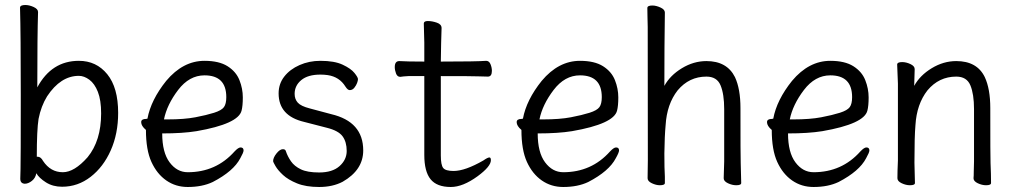

<svg xmlns="http://www.w3.org/2000/svg" viewBox="-20 -729 4040 767"><path d="M228 17Q191 17 163.5 -0.5Q136 -18 125 -37Q122 -18 107.5 -6.5Q93 5 79 5Q61 4 61 -15Q61 -27 62 -54Q63 -81 63 -350Q63 -591 60 -699Q61 -709 81 -709Q97 -709 114.5 -701Q132 -693 132 -681Q129 -589 129 -380Q186 -486 295 -486Q365 -486 408.5 -432.5Q452 -379 452 -278Q452 -195 422.5 -128.5Q393 -62 342 -22.5Q291 17 228 17ZM231 -41Q277 -41 330 -101Q384 -167 384 -276Q384 -329 371 -362Q358 -395 337 -410.5Q316 -426 295 -426Q222 -426 168 -344Q144 -305 134 -254Q127 -210 127 -103Q128 -103 130 -103Q143 -103 152 -86Q182 -41 231 -41Z M730 18Q682 18 644.5 -8Q607 -34 585 -82Q563 -130 563 -210Q544 -226 544 -241Q544 -254 564 -254L569 -255Q583 -330 644 -406Q711 -486 797 -486Q855 -486 889 -464.5Q923 -443 936.5 -409Q950 -375 950 -340Q950 -306 945 -287Q932 -234 765 -205Q709 -196 628 -196Q628 -120 657.5 -80.5Q687 -41 730 -41Q843 -41 917 -124Q932 -140 941 -140Q953 -140 953 -128Q953 -120 940 -97Q913 -45 830 -2Q788 18 730 18ZM635 -252H650Q716 -252 760.5 -260.5Q805 -269 835 -278.5Q865 -288 874.5 -301Q884 -314 884 -341Q884 -428 797 -428Q736 -428 691.5 -369.5Q647 -311 635 -252Z M1255 18Q1202 18 1166.5 3.5Q1131 -11 1110.5 -30Q1090 -49 1080.5 -65.5Q1071 -82 1071 -85Q1071 -99 1084.5 -116Q1098 -133 1110 -133Q1120 -133 1122 -125Q1129 -104 1142.5 -84.5Q1156 -65 1182 -52.5Q1208 -40 1255 -40Q1308 -40 1336.5 -65.5Q1365 -91 1365 -126Q1365 -162 1348.5 -184.5Q1332 -207 1286 -218.5Q1240 -230 1195 -242Q1093 -266 1093 -356Q1093 -394 1115.5 -423Q1138 -452 1176.5 -469Q1215 -486 1260 -486Q1316 -486 1349 -470.5Q1382 -455 1396 -437.5Q1410 -420 1410 -413Q1410 -407 1406.5 -397.5Q1403 -388 1395.5 -378.5Q1388 -369 1377 -369Q1369 -369 1360 -383Q1336 -422 1289 -429Q1275 -431 1260 -431Q1210 -431 1183.5 -409Q1157 -387 1157 -354Q1157 -333 1169.5 -319Q1182 -305 1217 -296L1303 -273Q1431 -243 1431 -128Q1431 -50 1349 -3Q1309 18 1255 18Z M1781 18Q1725 18 1700 -13Q1675 -44 1675 -110V-425H1611Q1591 -424 1579 -422Q1567 -422 1562 -435.5Q1557 -449 1557 -461Q1557 -485 1575 -485Q1605 -483 1675 -483V-559Q1673 -615 1673 -635Q1673 -645 1689 -645Q1706 -645 1725 -638.5Q1744 -632 1744 -617Q1742 -563 1741 -483Q1883 -483 1922 -486Q1934 -486 1939.5 -472.5Q1945 -459 1945 -446Q1945 -423 1929 -423Q1909 -423 1890 -424Q1871 -425 1741 -425V-108Q1741 -70 1750.5 -58Q1760 -46 1792 -46Q1838 -46 1911 -88Q1928 -100 1935 -100Q1941 -100 1941 -89Q1941 -64 1888 -25Q1829 18 1781 18Z M2230 18Q2182 18 2144.5 -8Q2107 -34 2085 -82Q2063 -130 2063 -210Q2044 -226 2044 -241Q2044 -254 2064 -254L2069 -255Q2083 -330 2144 -406Q2211 -486 2297 -486Q2355 -486 2389 -464.5Q2423 -443 2436.5 -409Q2450 -375 2450 -340Q2450 -306 2445 -287Q2432 -234 2265 -205Q2209 -196 2128 -196Q2128 -120 2157.5 -80.5Q2187 -41 2230 -41Q2343 -41 2417 -124Q2432 -140 2441 -140Q2453 -140 2453 -128Q2453 -120 2440 -97Q2413 -45 2330 -2Q2288 18 2230 18ZM2135 -252H2150Q2216 -252 2260.5 -260.5Q2305 -269 2335 -278.5Q2365 -288 2374.5 -301Q2384 -314 2384 -341Q2384 -428 2297 -428Q2236 -428 2191.5 -369.5Q2147 -311 2135 -252Z M2616 11Q2601 11 2584 3Q2567 -5 2567 -17L2568 -88Q2568 -600 2567.5 -621Q2567 -642 2566.5 -664.5Q2566 -687 2566 -697Q2566 -707 2586 -707Q2601 -707 2618.5 -699Q2636 -691 2636 -679Q2634 -547 2634 -386Q2657 -428 2704 -456.5Q2751 -485 2802 -485Q2884 -485 2916 -421Q2938 -374 2938 -297Q2938 -99 2939 -78L2941 2Q2941 11 2921 11Q2905 11 2888 3Q2871 -5 2871 -17L2873 -84V-293Q2873 -353 2858.5 -388Q2844 -423 2802 -423Q2733 -423 2687 -368Q2644 -313 2639 -229Q2635 -187 2634 -116Q2634 -55 2636 -23V2Q2636 11 2616 11Z M3230 18Q3182 18 3144.5 -8Q3107 -34 3085 -82Q3063 -130 3063 -210Q3044 -226 3044 -241Q3044 -254 3064 -254L3069 -255Q3083 -330 3144 -406Q3211 -486 3297 -486Q3355 -486 3389 -464.5Q3423 -443 3436.5 -409Q3450 -375 3450 -340Q3450 -306 3445 -287Q3432 -234 3265 -205Q3209 -196 3128 -196Q3128 -120 3157.5 -80.5Q3187 -41 3230 -41Q3343 -41 3417 -124Q3432 -140 3441 -140Q3453 -140 3453 -128Q3453 -120 3440 -97Q3413 -45 3330 -2Q3288 18 3230 18ZM3135 -252H3150Q3216 -252 3260.5 -260.5Q3305 -269 3335 -278.5Q3365 -288 3374.5 -301Q3384 -314 3384 -341Q3384 -428 3297 -428Q3236 -428 3191.5 -369.5Q3147 -311 3135 -252Z M3615 11Q3599 11 3582 3Q3565 -5 3565 -17Q3565 -44 3567 -88V-395Q3564 -458 3564 -471Q3564 -481 3584 -481Q3600 -481 3617 -473Q3634 -465 3634 -453L3632 -386Q3655 -428 3702 -456.5Q3749 -485 3800 -485Q3883 -485 3914 -421Q3936 -374 3936 -297Q3936 -99 3937 -78Q3939 -33 3939 2Q3939 11 3919 11Q3903 11 3886 3Q3869 -5 3869 -17Q3870 -25 3870 -44.5Q3870 -64 3871 -84V-293Q3871 -353 3856.5 -388Q3842 -423 3800 -423Q3731 -423 3685 -368Q3642 -313 3637 -229Q3633 -184 3633 -79Q3633 -56 3635 2Q3635 11 3615 11Z"/></svg>

Font: LXGW WenKai Mono TC
Style: Regular
Weight: 400
Designer: LXGW / Fontworks Inc.
Foundry: LXGW / Fontworks Inc.
Version: Version 1.330